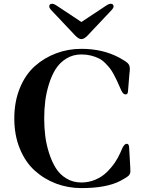

<svg xmlns="http://www.w3.org/2000/svg" viewBox="-20 -966 770 1003"><path d="M237.3 -932.6Q237.3 -946.3 252.9 -946.3Q262.7 -946.3 282.2 -932.6L404.3 -851.6H406.2L528.3 -932.6Q547.9 -946.3 557.6 -946.3Q573.2 -946.3 573.2 -932.6Q573.2 -924.8 565.4 -916L436.5 -779.3Q418.9 -761.7 405.3 -761.7Q391.6 -761.7 374 -779.3L245.1 -916Q237.3 -924.8 237.3 -932.6ZM405.3 -710.9Q517.6 -710.9 604.5 -664.1Q636.7 -646.5 647.5 -635.7Q658.2 -625 658.2 -607.4Q658.2 -593.8 656.2 -582L648.4 -486.3Q646.5 -472.7 636.7 -472.7Q627 -472.7 620.1 -482.4Q613.3 -492.2 605.5 -511.7Q596.7 -531.2 591.3 -543.5Q585.9 -555.7 575.2 -575.7Q564.5 -595.7 554.7 -608.4Q544.9 -621.1 529.3 -636.7Q513.7 -652.3 496.1 -661.1Q478.5 -669.9 455.1 -675.8Q431.6 -681.6 405.3 -681.6Q361.3 -681.6 326.7 -660.2Q292 -638.7 271 -605.5Q250 -572.3 235.8 -526.9Q221.7 -481.4 216.3 -437.5Q210.9 -393.6 210.9 -347.2Q210.9 -300.8 216.3 -256.8Q221.7 -212.9 235.8 -168Q250 -123 271 -88.9Q292 -54.7 326.7 -33.7Q361.3 -12.7 405.3 -12.7Q443.4 -12.7 478 -27.3Q512.7 -42 537.6 -66.4Q562.5 -90.8 580.1 -116.7Q597.7 -142.6 609.4 -169.9Q615.2 -183.6 618.7 -191.4Q622.1 -199.2 628.4 -207Q634.8 -214.8 642.6 -214.8Q652.3 -214.8 654.3 -200.2L660.2 -97.7Q661.1 -85 661.1 -72.3Q661.1 -56.6 650.9 -47.4Q640.6 -38.1 607.4 -20.5Q535.2 16.6 405.3 16.6Q335.9 16.6 273.4 -6.8Q210.9 -30.3 161.6 -74.7Q112.3 -119.1 83.5 -189.5Q54.7 -259.8 54.7 -347.2Q54.7 -434.6 83.5 -505.4Q112.3 -576.2 161.6 -620.1Q210.9 -664.1 273.4 -687.5Q335.9 -710.9 405.3 -710.9Z"/></svg>

Font: Monomakh Unicode TT
Style: Medium
Weight: 500
Designer: Alexey Kryukov, Aleksandr Andreev
Version: Version 1.1